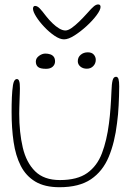

<svg xmlns="http://www.w3.org/2000/svg" viewBox="-20 -794 598 844"><path d="M241.5 29Q176.5 29 135.2 4.2Q94 -20.5 71.2 -65.2Q48.5 -110 39.8 -170Q31 -230 31 -301Q31 -317 31.2 -333.8Q31.5 -350.5 32.2 -366.5Q33 -382.5 34 -394.5Q36.5 -425.5 41.5 -436Q46.5 -446.5 54 -446.5Q60 -446.5 63 -440.5Q66 -434.5 66.8 -425Q67.5 -415.5 67.5 -405Q67.5 -397 67 -383.2Q66.5 -369.5 66 -353.5Q65.5 -337.5 65 -322Q64.5 -306.5 64.5 -294.5Q64.5 -212 80 -145.8Q95.5 -79.5 134.5 -41Q173.5 -2.5 243.5 -2.5Q320 -2.5 363.5 -33.5Q407 -64.5 428.2 -120.5Q449.5 -176.5 459 -251.5Q461 -267 462.8 -284.2Q464.5 -301.5 465.8 -319.5Q467 -337.5 468.2 -356.2Q469.5 -375 470 -393.5Q471 -425 475 -440.8Q479 -456.5 490 -456.5Q498 -456.5 501 -446Q504 -435.5 504 -414.5Q504 -393 503.2 -372Q502.5 -351 501.5 -330.8Q500.5 -310.5 498.8 -291Q497 -271.5 494.5 -253Q484.5 -168 458 -104.5Q431.5 -41 379.8 -6Q328 29 241.5 29ZM182.5 -491.5Q156.5 -491.5 147 -499.8Q137.5 -508 137.5 -523.5Q137.5 -538 151.2 -548.2Q165 -558.5 179.5 -558.5Q191 -558.5 200.8 -555.2Q210.5 -552 216.2 -544.5Q222 -537 222 -524Q222 -510.5 211.8 -501Q201.5 -491.5 182.5 -491.5ZM361.5 -492Q344.5 -492 333.2 -501.5Q322 -511 322 -525Q322 -542.5 334.8 -553.2Q347.5 -564 366 -564Q383.5 -564 392.2 -554Q401 -544 401 -531Q401 -515 390 -503.5Q379 -492 361.5 -492ZM261.5 -621Q243 -621 219.8 -636.8Q196.5 -652.5 174.8 -675.5Q153 -698.5 139 -720.8Q125 -743 125 -756Q125 -761.5 127.5 -764.8Q130 -768 134 -768Q144 -768 154.2 -757.5Q164.5 -747 183 -722.5Q196 -706 210.8 -691.8Q225.5 -677.5 240.2 -668.8Q255 -660 267.5 -660Q279 -660 294.8 -671Q310.5 -682 328.2 -699.2Q346 -716.5 362.5 -735Q383 -758.5 393 -766.5Q403 -774.5 411.5 -774.5Q422 -774.5 422 -763.5Q422 -750.5 404.5 -727Q387 -703.5 360.5 -679.2Q334 -655 307.2 -638Q280.5 -621 261.5 -621Z"/></svg>

Font: Gluten Thin
Style: Regular
Weight: 100
Designer: Tyler Finck
Foundry: Etcetera Type Company
Version: Version 1.300